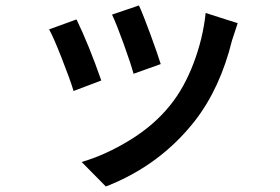

<svg xmlns="http://www.w3.org/2000/svg" viewBox="-20 -593 1017 697"><path d="M484.4 -573.2Q499 -542 526.4 -467.3Q553.7 -392.6 563.5 -360.4L464.8 -325.2Q455.1 -361.3 429.2 -433.1Q403.3 -504.9 386.7 -540ZM158.2 -486.3 257.8 -522.5Q302.7 -429.7 347.7 -300.8L247.1 -262.7Q234.4 -304.7 204.1 -381.8Q173.8 -459 158.2 -486.3ZM276.4 -4.9Q363.3 -30.3 451.7 -84.5Q540 -138.7 597.7 -210.9Q648.4 -273.4 682.6 -363.3Q716.8 -453.1 726.6 -545.9L842.8 -508.8Q831.1 -474.6 822.3 -446.3Q779.3 -272.5 687.5 -154.3Q560.5 7.8 364.3 84Z"/></svg>

Font: Min Sans SemiBold
Style: Regular
Weight: 600
Designer: Jinseong-Kim, NotoSansCJK, Nunito
Foundry: Jinseong-Kim
Version: Version 1.400;Glyphs 3.1.2 (3151)